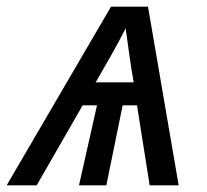

<svg xmlns="http://www.w3.org/2000/svg" viewBox="-66 -556 620 576"><path d="M-46 0 267 -536H378L470 0H383L345 -240H302L253 0H171L225 -240H182L44 0ZM221 -309H335Q327 -355 321.5 -395Q316 -435 311 -471Q288 -426 265.5 -386.5Q243 -347 221 -309Z"/></svg>

Font: Noto IKEA Latin
Style: Italic
Weight: 400
Italic angle: -12°
Designer: Monotype Design Team
Foundry: Monotype Imaging Inc.
Version: Version 1.0